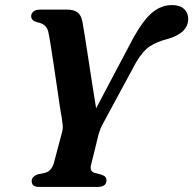

<svg xmlns="http://www.w3.org/2000/svg" viewBox="-20 -738 763 758"><path d="M400.5 -26.5Q400.5 0 364.5 0H134Q105 0 105 -23Q105 -41.5 130.5 -50L157 -55.5Q182.5 -61.5 192.5 -93.5L224.5 -214.5Q229 -229 227.5 -244.5Q226 -260 223.5 -275.5Q220.5 -289 215.5 -323.2Q210.5 -357.5 204 -401.5Q197.5 -445.5 191 -489.2Q184.5 -533 179 -566.8Q173.5 -600.5 170.5 -613Q163 -644 127 -650Q103.5 -656.5 103 -673.5Q103 -685 112 -692.5Q121 -700 137.5 -700H244Q272 -700 286 -689.2Q300 -678.5 305 -654.5Q308 -638.5 314.5 -598.2Q321 -558 328.8 -506Q336.5 -454 344.8 -402Q353 -350 359.5 -310.5L507.5 -590.5Q548.5 -663 583.5 -690.5Q618.5 -718 659 -718Q690.5 -718 706.8 -702.5Q723 -687 723 -663.5Q723 -605.5 636 -582.5Q599 -573 571.2 -554.8Q543.5 -536.5 516.5 -490.5L390.5 -257.5Q381 -241 376.5 -229.2Q372 -217.5 369 -207L340 -89Q332 -61.5 355 -55L380.5 -48.5Q392.5 -44 396.5 -38.8Q400.5 -33.5 400.5 -26.5Z"/></svg>

Font: Fraunces 9pt SemiBold
Style: Italic
Weight: 600
Italic angle: -16°
Version: Version 1.000;[b76b70a41]